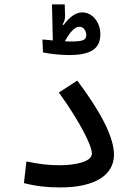

<svg xmlns="http://www.w3.org/2000/svg" viewBox="-20 -843 626 866"><path d="M252.4 2.4C406.7 2.4 494.1 -52.2 494.1 -145.5C494.1 -227.1 429.7 -344.7 328.6 -479.5L245.6 -425.8C341.8 -291.5 394.5 -186 394.5 -150.4C394.5 -111.8 314.5 -97.7 250 -97.7C196.3 -97.7 157.7 -103 99.1 -114.7L87.9 -17.1C143.6 -2.9 192.4 2.4 252.4 2.4ZM292.5 -594.7C389.2 -594.7 432.6 -623.5 432.6 -688C432.6 -744.6 395.5 -787.1 351.1 -787.1C320.8 -787.1 293 -765.6 266.6 -730L262.2 -732.9C270.5 -745.6 273.9 -757.8 273.4 -772.5L272 -823.2H214.4L218.3 -660.6C199.2 -662.6 182.1 -664.1 171.4 -665L173.8 -606.4C204.1 -600.6 247.6 -594.7 292.5 -594.7ZM272.5 -656.7C298.3 -702.6 317.9 -722.2 338.4 -722.2C357.9 -722.2 369.1 -703.6 369.1 -683.6C369.1 -661.6 351.6 -655.8 296.9 -655.8C290.5 -655.8 281.7 -656.2 272.5 -656.7Z"/></svg>

Font: CaskaydiaCove Nerd Font
Style: Regular
Weight: 400
Designer: Aaron Bell
Foundry: Saja Typeworks
Version: Version 2111.1;Nerd Fonts 2.3.3